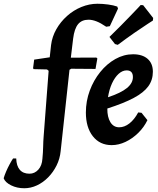

<svg xmlns="http://www.w3.org/2000/svg" viewBox="-155 -762 844 1024"><path d="M21.4 -398.3 27.2 -444 110.2 -456.4 117.4 -522Q123 -566.6 145.5 -606.3Q168.1 -645.9 202.4 -676.6Q236.7 -707.4 279 -724.7Q321.3 -742 364.9 -742Q392.3 -742 421.6 -738Q451 -734 470.4 -727L474.4 -716L430.8 -622.4L411.4 -619.4Q382 -639.5 359.2 -648.2Q336.4 -656.9 317.3 -656.9Q280.9 -656.9 261.3 -632.9Q241.7 -608.9 235.1 -556.4L222.8 -454.4L358.8 -455L364.2 -450.2L354.4 -394.4L224.7 -395.4L215.6 -389.8L168.5 43.9Q164.5 84.8 146.6 120.8Q128.6 156.7 101.6 184.1Q74.7 211.4 41.9 226.7Q9.1 242 -25.6 242Q-64.3 242 -95.7 226.5Q-127.1 210.9 -135.5 188.8Q-131.1 173.2 -122.4 152.9Q-113.7 132.6 -103.3 113.5Q-93 94.4 -85.3 83.2H-68.5Q-67.3 122.9 -49.4 143.6Q-31.5 164.4 2.4 164.4Q29.7 164.4 49.4 142.8Q69 121.2 71.2 84.5Q74.5 51.2 75.1 20.9Q75.7 -9.3 77.8 -34.9L104.4 -384.4L95.6 -391.6L24.4 -393.3Z M660.3 -379.2Q660.3 -335.4 635.9 -301.7Q611.4 -268 558.3 -239.7Q505.2 -211.3 417.4 -183.2Q417 -137.3 433.8 -110.2Q450.6 -83.1 480.6 -83.1Q508.8 -83.1 535.2 -103.7Q561.6 -124.3 582.1 -162.4L599.7 -160.5L631.3 -121.2Q613.2 -83.5 582.2 -53Q551.1 -22.6 514.4 -5.3Q477.7 12 440.6 12Q377.6 12 340.3 -35.2Q303 -82.4 303 -162Q303 -222.7 323.6 -278.4Q344.2 -334.2 379.7 -378Q415.1 -421.8 460.3 -447.2Q505.6 -472.6 554.8 -472.6Q604.5 -472.6 632.4 -448.1Q660.3 -423.5 660.3 -379.2ZM520.5 -386.6Q498.1 -386.6 477.8 -368.3Q457.5 -350 442.5 -317.7Q427.6 -285.4 420.9 -243.3Q489.9 -266.2 521.8 -292.4Q553.8 -318.5 553.8 -351Q553.8 -386.6 520.5 -386.6ZM660.4 -652.4Q660.4 -652.4 632.8 -634.6Q605.1 -616.7 562.3 -587.2Q519.6 -557.6 473.1 -522.8L458.2 -527.1L428.7 -565Q459.4 -594.4 489 -624.7Q518.7 -655 542.7 -679.8Q566.7 -704.6 581.1 -719.9Q595.4 -735.3 595.4 -735.3L608.6 -734.2L661.9 -666.1Z"/></svg>

Font: Alegreya
Style: Italic
Weight: 400
Italic angle: -7°
Designer: Juan Pablo del Peral
Foundry: Huerta Tipografica
Version: Version 2.009